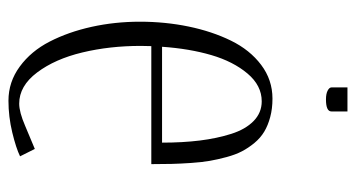

<svg xmlns="http://www.w3.org/2000/svg" viewBox="-210 -610 826 445"><g transform="rotate(90 202.5 -387.0)"><path d="M182.1 -779.8H237.8V-742.7Q237.8 -730 210 -730Q196.8 -730 189.5 -733.9Q182.1 -737.8 182.1 -742.7ZM359.9 -325.2H86.4Q85.9 -317.4 85.9 -300.8Q85.9 -228.5 101.1 -165.3Q116.2 -102.1 147.5 -60.5Q178.7 -19 219.7 -19Q239.3 -19 271 -32.7L324.7 -55.2L341.8 -21Q322.8 -11.7 286.4 -2.9Q250 5.9 212.9 5.9Q169.4 5.9 133.8 -20.3Q98.1 -46.4 75.9 -89.6Q53.7 -132.8 41.7 -186.8Q29.8 -240.7 29.8 -298.8Q29.8 -357.4 41 -411.6Q52.2 -465.8 73.7 -509.8Q95.2 -553.7 129.9 -579.8Q164.6 -606 208 -606Q231.4 -606 250.7 -600.8Q270 -595.7 284.7 -586.9Q299.3 -578.1 310.8 -564.2Q322.3 -550.3 330.1 -535.4Q337.9 -520.5 343.5 -499.8Q349.1 -479 352.3 -460.7Q355.5 -442.4 357.2 -417.2Q358.9 -392.1 359.4 -372.1Q359.9 -352.1 359.9 -325.2ZM310.1 -350.1Q310.1 -397.9 305.2 -437.5Q300.3 -477.1 289.8 -510.3Q279.3 -543.5 260 -562.3Q240.7 -581.1 214.4 -581.1Q177.7 -581.1 149.9 -548.1Q122.1 -515.1 107.2 -464.4Q92.3 -413.6 87.9 -350.1Z"/></g></svg>

Font: Reswysokr
Style: Regular
Weight: 500
Version: Version 0.984